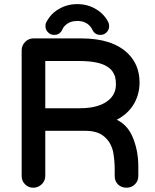

<svg xmlns="http://www.w3.org/2000/svg" viewBox="-20 -876 735 913"><path d="M197.3 -763.7Q201.2 -775.4 215.8 -794.9Q233.4 -818.4 259.8 -833Q298.8 -856.4 347.7 -856.4Q396.5 -856.4 435.5 -833Q474.6 -810.5 495.1 -770.5Q499 -762.7 499 -752Q499 -734.4 486.8 -722.2Q474.6 -710 457 -710Q430.7 -710 418.9 -735.4Q409.2 -754.9 391.1 -765.6Q373 -776.4 347.7 -776.4Q311.5 -776.4 290 -754.9Q281.2 -747.1 278.3 -739.3Q272.5 -726.6 267.6 -722.2Q262.7 -717.8 258.8 -714.8Q249 -710 238.3 -710Q219.7 -710 208 -722.7Q202.1 -728.5 199.2 -735.8Q196.3 -743.2 196.3 -748.5Q196.3 -753.9 196.3 -755.9Q196.3 -757.8 196.8 -759.8Q197.3 -761.7 197.3 -763.7ZM637.7 -84V-39.1Q637.7 -15.6 621.6 0.5Q605.5 16.6 581.5 16.6Q557.6 16.6 541 1Q525.4 -14.6 525.4 -39.1V-68.4Q525.4 -116.2 517.6 -155.3Q507.8 -199.2 475.6 -226.6Q444.3 -253.9 385.7 -253.9H195.3V-39.1Q195.3 -16.6 178.7 0Q161.1 16.6 138.2 16.6Q115.2 16.6 99.1 0.5Q83 -15.6 83 -39.1V-636.7Q83 -659.2 99.6 -676.8Q116.2 -693.4 138.7 -693.4H366.2Q516.6 -693.4 589.8 -620.1Q643.6 -566.4 643.6 -483.4Q643.6 -420.9 609.4 -370.1Q581.1 -330.1 535.2 -306.6Q584 -283.2 608.4 -229.5Q637.7 -164.1 637.7 -84ZM531.2 -473.6Q531.2 -485.4 530.3 -494.1Q529.3 -502.9 527.3 -510.3Q525.4 -517.6 521.5 -524.4Q512.7 -544.9 492.2 -557.6Q452.1 -585.9 355.5 -585.9H196.3Q196.3 -585.9 195.3 -585.9Q195.3 -585.9 195.3 -585V-361.3H360.4Q458 -361.3 503.9 -406.2Q531.2 -434.6 531.2 -473.6ZM195.3 -586.9Z"/></svg>

Font: FakePearl
Style: SemiBold
Weight: 400
Version: Version 1.2